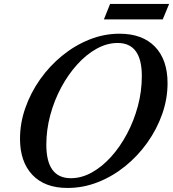

<svg xmlns="http://www.w3.org/2000/svg" viewBox="-20 -943 878 974"><path d="M322.5 10.5Q207 10.5 144.2 -56Q81.5 -122.5 81.5 -239Q81.5 -319 108.8 -396.2Q136 -473.5 184.2 -541.5Q232.5 -609.5 296.2 -661.2Q360 -713 434 -742.5Q508 -772 586 -772Q702.5 -772 766.2 -706Q830 -640 830 -521Q830 -441.5 802.8 -364.2Q775.5 -287 727.2 -219.2Q679 -151.5 615 -99.8Q551 -48 476.5 -18.8Q402 10.5 322.5 10.5ZM339.5 -39Q393.5 -39 445.8 -68Q498 -97 543.8 -147.8Q589.5 -198.5 624.5 -264.5Q659.5 -330.5 679.5 -405.2Q699.5 -480 699.5 -557Q699.5 -725 577 -725Q523 -725 470.5 -696Q418 -667 372 -616.2Q326 -565.5 290.5 -499.5Q255 -433.5 235 -359Q215 -284.5 215 -209Q215 -39 339.5 -39ZM507 -844.5 538.5 -923H838L805.5 -844.5Z"/></svg>

Font: Libre Caslon Text Medium Italic
Style: Regular
Weight: 500
Italic angle: -22.583°
Designer: Pablo Impallari, Rodrigo Fuenzalida, Katja Schimmel
Foundry: Pablo Impallari, Rodrigo Fuenzalida
Version: Version 2.000